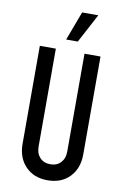

<svg xmlns="http://www.w3.org/2000/svg" viewBox="-106 -1045 728 1122"><g transform="rotate(10 258.0 -484.5)"><path d="M438 -750V-169Q438 -86 389 -35Q340 16 258 16Q176.5 16 127.2 -35Q78 -86 78 -169V-750H173V-169Q173 -128.5 196 -103.8Q219 -79 258 -79Q297 -79 320 -103.8Q343 -128.5 343 -169V-750ZM223 -813 287.5 -985H383.5L292 -813Z"/></g></svg>

Font: Mohave Medium
Style: Regular
Weight: 500
Designer: Gumpita Rahayu
Foundry: Tokotype
Version: Version 2.003